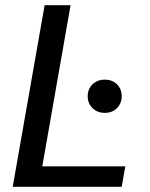

<svg xmlns="http://www.w3.org/2000/svg" viewBox="-20 -720 577 740"><path d="M29 0 152 -700H252L143 -79H463L449 0ZM384 -285Q355 -285 336.5 -303.5Q318 -322 318 -349Q318 -377 336.5 -395Q355 -413 384 -413Q413 -413 431 -395Q449 -377 449 -349Q449 -322 431 -303.5Q413 -285 384 -285Z"/></svg>

Font: DM Sans 18pt Medium
Style: Italic
Weight: 500
Italic angle: -10°
Designer: Colophon Foundry, Jonny Pinhorn
Foundry: Colophon Foundry
Version: Version 4.004;gftools[0.9.30]